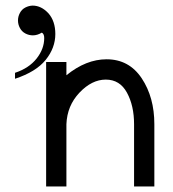

<svg xmlns="http://www.w3.org/2000/svg" viewBox="-20 -673 626 693"><path d="M34.2 -388.7V-410.2Q84.5 -426.8 112.1 -461.7Q139.6 -496.6 139.6 -535.6Q139.6 -550.8 130.9 -555.2Q114.7 -545.4 98.6 -545.4Q84.5 -545.4 71.5 -552.2Q58.6 -559.1 51.8 -572Q44.9 -585 44.9 -599.1Q44.9 -613.3 51.8 -626.2Q58.6 -639.2 71.3 -645.8Q84 -652.3 97.7 -652.8Q128.9 -652.8 154.8 -625Q179.7 -596.7 179.7 -550.3Q179.7 -500 144.8 -456.8Q109.9 -413.6 34.2 -388.7ZM537.1 0H463.9V-224.6Q463.9 -291.5 438.2 -338.6Q412.6 -385.7 361.8 -385.7Q311.5 -385.7 266.8 -338.6Q222.2 -291.5 219.7 -224.6V0H146.5V-449.2H219.7V-401.4Q290.5 -459 364.7 -459Q445.8 -459 491.5 -390.4Q537.1 -321.8 537.1 -224.6Z"/></svg>

Font: Catrinity
Style: Regular
Weight: 400
Designer: Alexander Lange
Foundry: High-Logic / Made with FontCreator
Version: Version 2.090;May 20, 2024;FontCreator 15.0.0.2974 64-bit